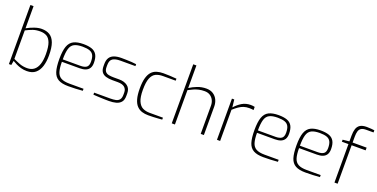

<svg xmlns="http://www.w3.org/2000/svg" viewBox="-21 -1547 4578 2331"><g transform="rotate(20 2267.5 -381.5)"><path d="M317 6Q278 6 242.5 -4Q207 -14 177.5 -28.5Q148 -43 127 -56L117 0H86V-763H127V-477Q170 -502 222 -520Q274 -538 316 -538Q378 -538 420.5 -512Q463 -486 485.5 -426Q508 -366 508 -263Q508 -184 489 -123.5Q470 -63 428.5 -28.5Q387 6 317 6ZM309 -29Q363 -29 398 -56.5Q433 -84 450 -136.5Q467 -189 467 -264Q467 -362 447 -413.5Q427 -465 392 -484Q357 -503 309 -503Q255 -503 214.5 -488.5Q174 -474 127 -450V-82Q164 -64 209 -46.5Q254 -29 309 -29Z M853 6Q772 6 725 -20Q678 -46 659 -105.5Q640 -165 640 -268Q640 -373 661 -431.5Q682 -490 729.5 -514Q777 -538 856 -538Q922 -538 965 -522.5Q1008 -507 1029.5 -469.5Q1051 -432 1051 -366Q1051 -323 1034 -296.5Q1017 -270 985.5 -258Q954 -246 910 -246H681Q681 -166 695.5 -118.5Q710 -71 748.5 -49.5Q787 -28 860 -28H1040V-2Q991 2 948.5 4Q906 6 853 6ZM681 -277H908Q961 -277 987 -296Q1013 -315 1013 -366Q1013 -420 997.5 -450Q982 -480 947.5 -492.5Q913 -505 856 -505Q788 -505 749.5 -485.5Q711 -466 696 -416.5Q681 -367 681 -277Z M1381 6Q1365 6 1335.5 5.5Q1306 5 1273.5 3.5Q1241 2 1214.5 0.5Q1188 -1 1177 -2V-28H1385Q1424 -28 1454.5 -34Q1485 -40 1502.5 -61.5Q1520 -83 1520 -126V-154Q1520 -197 1491.5 -221.5Q1463 -246 1403 -246H1332Q1284 -246 1248 -257Q1212 -268 1193 -295Q1174 -322 1174 -370V-397Q1174 -446 1193 -477Q1212 -508 1250.5 -522.5Q1289 -537 1346 -537Q1372 -537 1407.5 -536Q1443 -535 1479 -533Q1515 -531 1538 -527V-502H1342Q1280 -502 1246 -480.5Q1212 -459 1212 -397V-372Q1212 -334 1227.5 -314.5Q1243 -295 1271.5 -289Q1300 -283 1336 -283H1407Q1475 -283 1516.5 -251Q1558 -219 1558 -157V-125Q1558 -71 1534 -43Q1510 -15 1470 -4.5Q1430 6 1381 6Z M1887 6Q1843 6 1805.5 -5.5Q1768 -17 1739.5 -46.5Q1711 -76 1695.5 -129.5Q1680 -183 1680 -266Q1680 -349 1695 -402Q1710 -455 1737.5 -484.5Q1765 -514 1803 -525.5Q1841 -537 1888 -537Q1923 -537 1971 -535Q2019 -533 2058 -529V-503H1894Q1840 -503 1801.5 -484.5Q1763 -466 1742 -414Q1721 -362 1721 -263Q1721 -168 1743.5 -117Q1766 -66 1804.5 -47Q1843 -28 1894 -28H2066V-3Q2044 -1 2015.5 1Q1987 3 1954.5 4.5Q1922 6 1887 6Z M2190 0V-763H2231V-471Q2273 -499 2327.5 -520Q2382 -541 2441 -541Q2495 -541 2531.5 -517Q2568 -493 2586.5 -453.5Q2605 -414 2605 -368V0H2564V-365Q2564 -403 2548.5 -434.5Q2533 -466 2504 -485Q2475 -504 2433 -504Q2392 -504 2359.5 -496.5Q2327 -489 2296.5 -476Q2266 -463 2231 -444V0Z M2774 0V-532H2804L2815 -433Q2855 -479 2904 -508.5Q2953 -538 3016 -538Q3031 -538 3044 -536.5Q3057 -535 3068 -532V-491Q3057 -493 3043 -494.5Q3029 -496 3013 -496Q2972 -496 2940.5 -485.5Q2909 -475 2879 -454Q2849 -433 2815 -403V0Z M3374 6Q3293 6 3246 -20Q3199 -46 3180 -105.5Q3161 -165 3161 -268Q3161 -373 3182 -431.5Q3203 -490 3250.5 -514Q3298 -538 3377 -538Q3443 -538 3486 -522.5Q3529 -507 3550.5 -469.5Q3572 -432 3572 -366Q3572 -323 3555 -296.5Q3538 -270 3506.5 -258Q3475 -246 3431 -246H3202Q3202 -166 3216.5 -118.5Q3231 -71 3269.5 -49.5Q3308 -28 3381 -28H3561V-2Q3512 2 3469.5 4Q3427 6 3374 6ZM3202 -277H3429Q3482 -277 3508 -296Q3534 -315 3534 -366Q3534 -420 3518.5 -450Q3503 -480 3468.5 -492.5Q3434 -505 3377 -505Q3309 -505 3270.5 -485.5Q3232 -466 3217 -416.5Q3202 -367 3202 -277Z M3917 6Q3836 6 3789 -20Q3742 -46 3723 -105.5Q3704 -165 3704 -268Q3704 -373 3725 -431.5Q3746 -490 3793.5 -514Q3841 -538 3920 -538Q3986 -538 4029 -522.5Q4072 -507 4093.5 -469.5Q4115 -432 4115 -366Q4115 -323 4098 -296.5Q4081 -270 4049.5 -258Q4018 -246 3974 -246H3745Q3745 -166 3759.5 -118.5Q3774 -71 3812.5 -49.5Q3851 -28 3924 -28H4104V-2Q4055 2 4012.5 4Q3970 6 3917 6ZM3745 -277H3972Q4025 -277 4051 -296Q4077 -315 4077 -366Q4077 -420 4061.5 -450Q4046 -480 4011.5 -492.5Q3977 -505 3920 -505Q3852 -505 3813.5 -485.5Q3775 -466 3760 -416.5Q3745 -367 3745 -277Z M4292 0V-497H4207V-523L4292 -532V-608Q4292 -657 4303.5 -693.5Q4315 -730 4345 -749.5Q4375 -769 4431 -769Q4466 -769 4488 -766.5Q4510 -764 4530 -762V-734H4436Q4393 -734 4371 -719.5Q4349 -705 4341 -677Q4333 -649 4333 -609V-532H4514V-497H4333V0Z"/></g></svg>

Font: Exo Thin ExtraLight
Style: Regular
Weight: 250
Version: Version 2.000